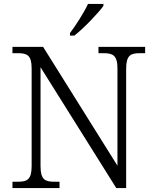

<svg xmlns="http://www.w3.org/2000/svg" viewBox="-20 -951 788 971"><path d="M334 -784V-771H356C403 -807 478 -886 503 -921V-931H425C404 -886 363 -822 334 -784ZM43 0H281V-32H255C208 -32 185 -42 185 -111V-611L568 0H618V-603C618 -672 641 -682 688 -682H714V-714H478V-682H503C550 -682 574 -672 574 -605V-113L198 -714H43V-682H70C117 -682 140 -672 140 -605V-111C140 -42 117 -32 70 -32H43Z"/></svg>

Font: Noto Serif Lao Light
Style: Regular
Weight: 300
Designer: Monotype Design Team
Foundry: Monotype Imaging Inc.
Version: Version 2.003